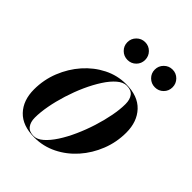

<svg xmlns="http://www.w3.org/2000/svg" viewBox="-195 -779 897 897"><g transform="rotate(45 253.0 -331.0)"><path d="M187.5 10Q108.5 10 67.8 -33Q27 -76 27 -148Q27 -212 50.2 -270Q73.5 -328 113.2 -373Q153 -418 204.5 -444Q256 -470 313 -470Q392.5 -470 433.8 -426Q475 -382 475 -310Q475 -246.5 452.2 -189Q429.5 -131.5 389.8 -86.5Q350 -41.5 298 -15.8Q246 10 187.5 10ZM179.5 7.5Q202.5 7.5 226 -13Q249.5 -33.5 271.8 -67.8Q294 -102 313.2 -145Q332.5 -188 347 -234Q361.5 -280 369.8 -323.5Q378 -367 378 -402Q378 -432 364.5 -449.5Q351 -467 321.5 -467Q298.5 -467 274.8 -446.8Q251 -426.5 228.8 -392Q206.5 -357.5 187.2 -314.8Q168 -272 153.5 -225.8Q139 -179.5 131 -136.2Q123 -93 123 -57.5Q123 -28 136.8 -10.2Q150.5 7.5 179.5 7.5ZM419.5 -554Q395 -554 377.8 -571Q360.5 -588 360.5 -612.5Q360.5 -637 377.8 -654.2Q395 -671.5 419.5 -671.5Q444 -671.5 461 -654.2Q478 -637 478 -612.5Q478 -588 461 -571Q444 -554 419.5 -554ZM238.5 -554Q214 -554 196.8 -571Q179.5 -588 179.5 -612.5Q179.5 -637 196.8 -654.2Q214 -671.5 238.5 -671.5Q263 -671.5 280 -654.2Q297 -637 297 -612.5Q297 -588 280 -571Q263 -554 238.5 -554Z"/></g></svg>

Font: Bodoni Moda 72pt SemiBold
Style: Italic
Weight: 600
Italic angle: -13°
Designer: Owen Earl
Foundry: indestructible type
Version: Version 2.004